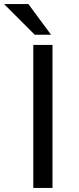

<svg xmlns="http://www.w3.org/2000/svg" viewBox="-53 -920 387 940"><path d="M110 0V-700H204V0ZM117 -750 -33 -900H86L197 -750Z"/></svg>

Font: Golos Text
Style: Regular
Weight: 400
Designer: A.Korolkova, Vitaly Kuzmin
Foundry: ParaType Ltd
Version: Version 2.004